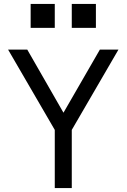

<svg xmlns="http://www.w3.org/2000/svg" viewBox="-20 -951 640 971"><path d="M257 0H343V-294L579 -700H485L301 -381L118 -700H21L257 -294ZM135 -810H257V-931H135ZM343 -810H465V-931H343Z"/></svg>

Font: CommitMonoNiceRocks
Style: Regular
Weight: 400
Monospace: yes
Designer: Eigil Nikolajsen
Foundry: Eigil Nikolajsen
Version: Version 1.143